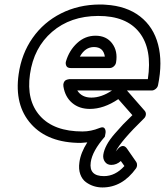

<svg xmlns="http://www.w3.org/2000/svg" viewBox="-20 -596 725 844"><path d="M62 -270Q74.7 -359.9 123.3 -429.2Q171.9 -498.5 248.5 -537.1Q325.2 -575.7 418 -576.2Q436 -576.2 444.8 -575.2Q536.1 -569.8 595.5 -523.9Q654.8 -478 675 -400.1Q695.3 -322.3 674.8 -222.2Q672.9 -211.9 664.3 -205.1Q655.8 -198.2 647 -198.2H538.1L616.2 -108.9Q622.6 -101.1 621.1 -91.1Q619.6 -81.1 611.8 -74.2Q511.2 23.9 488.8 69.8Q490.2 67.9 492.9 64.9Q495.6 62 497.1 60.1L498.5 58.6Q500 56.6 501.5 54.9Q502.9 53.2 505.9 51.3Q508.8 49.3 511.2 47.9Q513.7 46.4 517.1 45.9Q520.5 45.4 523.9 46.1Q527.3 46.9 531 49.6Q534.7 52.2 538.1 57.1L579.1 116.2Q583 122.6 582.5 130.6Q582 138.7 578.1 144Q517.6 228 430.2 228Q411.1 228 392.8 222.4Q374.5 216.8 357.9 204.8Q341.3 192.9 333 170.2Q324.7 147.5 329.1 117.2Q334.5 75.7 363.8 29.8Q335.9 32.2 335 32.2Q190.9 32.2 116.7 -50.8Q42.5 -133.8 62 -270ZM111.8 -270Q95.2 -154.3 156.2 -86.2Q217.3 -18.1 342.8 -18.1Q379.9 -18.1 417 -33.2Q434.6 -40.5 440.4 -31Q446.3 -21.5 443.4 -8.3L440.9 4.9Q385.7 67.9 378.9 117.2Q370.1 178.2 437 178.2Q486.8 178.2 526.9 133.8L511.2 111.8Q492.2 128.9 469.2 128.9Q451.2 128.9 441.4 115.5Q431.6 102.1 434.1 84Q437 64 449.2 41Q461.4 18.1 484.4 -8.3Q507.3 -34.7 521.2 -49.3Q535.2 -64 562 -89.8L500 -160.2Q436.5 -117.2 375 -117.2Q328.1 -117.2 297.1 -143.6Q266.1 -169.9 258.8 -215.8Q257.3 -225.1 260 -231.9Q262.7 -238.8 266.4 -241.7Q270 -244.6 275.9 -246.3Q281.7 -248 283.7 -248Q285.6 -248 288.1 -248H629.9Q649.9 -379.9 592.8 -453.1Q535.6 -526.4 411.1 -525.9Q289.6 -525.4 209 -456.1Q128.4 -386.7 111.8 -270ZM270 -326.2Q284.2 -374.5 319.1 -406.7Q354 -439 399.9 -439Q447.8 -439 473.1 -405Q498.5 -371.1 490.2 -321.8Q488.8 -312 480.5 -304.4Q472.2 -296.9 461.9 -296.9H291Q275.9 -296.9 271.5 -306.6Q267.1 -316.4 270 -326.2ZM319.8 -198.2Q339.4 -167 381.8 -167Q425.8 -167 472.2 -198.2ZM331.1 -347.2H440.9Q434.6 -389.2 393.1 -389.2Q354.5 -389.2 331.1 -347.2Z"/></svg>

Font: Trueno ExtraBold Outline
Style: Italic
Weight: 800
Width: 6
Designer: Julieta Ulanovsky
Foundry: Julieta Ulanovsky
Version: Version 3.001b | FøM Fix